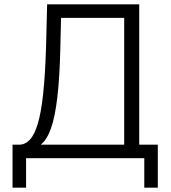

<svg xmlns="http://www.w3.org/2000/svg" viewBox="-20 -730 789 886"><path d="M37.9 136V-62.3H67.6Q96.2 -62.3 117.6 -85.1Q139.1 -107.9 154.5 -159.3Q169.9 -210.8 179.2 -297.7Q188.5 -384.7 192.5 -514.1L197.5 -710H622.5V-62.3H708.2V136H645.8V0H100.3V136ZM167.9 -62.3H553.1V-647.7H261.7L258.4 -506.3Q255.1 -370.6 244.5 -280.4Q233.9 -190.3 215.2 -137.5Q196.5 -84.8 167.9 -62.3Z"/></svg>

Font: Raleway Thin
Style: Regular
Weight: 100
Designer: Matt McInerney, Pablo Impallari, Rodrigo Fuenzalida
Foundry: Matt McInerney, Pablo Impallari, Rodrigo Fuenzalida
Version: Version 4.026